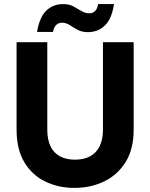

<svg xmlns="http://www.w3.org/2000/svg" viewBox="-20 -906 733 938"><path d="M343 12Q265 12 200.5 -19.5Q136 -51 98.5 -114Q61 -177 61 -273V-700H211V-272Q211 -225 226.5 -192Q242 -159 272.5 -142.5Q303 -126 346 -126Q390 -126 420.5 -142.5Q451 -159 467 -192Q483 -225 483 -272V-700H633V-273Q633 -177 593.5 -114Q554 -51 488.5 -19.5Q423 12 343 12ZM409 -749Q380 -749 359 -760.5Q338 -772 320.5 -783.5Q303 -795 282 -795Q266 -795 254.5 -784Q243 -773 239 -750H161Q173 -822 206 -854Q239 -886 289 -886Q318 -886 339 -874.5Q360 -863 378 -852Q396 -841 416 -841Q433 -841 444.5 -852Q456 -863 459 -886H537Q526 -814 492.5 -781.5Q459 -749 409 -749Z"/></svg>

Font: DM Sans 10pt Black
Style: Regular
Weight: 900
Version: Version 4.004;gftools[0.9.30]